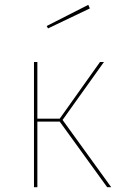

<svg xmlns="http://www.w3.org/2000/svg" viewBox="-20 -775 524 795"><path d="M345.6 -755 173.4 -667.4 178.7 -657.3 352.1 -740.1ZM410.4 -518.3H394.1L227.3 -283.7H134.7V-518.3H120.7V0H134.7V-271.4H227.3L423.7 0H440.4L239.1 -278.4Z"/></svg>

Font: Fira Sans Hair
Style: Regular
Weight: 100
Designer: bBox Type GmbH & Carrois Corporate GbR & Edenspiekermann AG
Foundry: bBox Type GmbH & Carrois Corporate GbR & Edenspiekermann AG
Version: Version 4.300;PS 004.300;hotconv 1.0.88;makeotf.lib2.5.64775